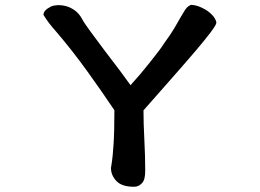

<svg xmlns="http://www.w3.org/2000/svg" viewBox="-20 -687 1040 767"><path d="M743.2 -667.5Q763.2 -667.5 788.1 -655.3Q813 -643.6 829.1 -625.5Q840.8 -612.8 844.2 -598.6Q844.2 -597.7 844.2 -597.2Q844.2 -596.7 844.2 -595.7Q843.3 -586.4 819.8 -555.7Q796.4 -524.9 765.6 -488.8Q714.8 -429.2 661.6 -369.1L553.2 -246.1Q553.2 -193.8 556.6 -129.9Q560.1 -64.5 560.1 -5.9Q560.1 12.7 557.1 25.4Q553.7 38.6 545.9 45.9Q533.2 59.1 515.6 59.1Q466.3 59.1 444.8 35.9Q423.3 12.7 423.3 -15.6V-16.1Q428.2 -44.9 430.2 -67.1Q432.1 -89.4 433.6 -110.4Q437 -158.2 437 -246.6Q388.7 -318.8 329.3 -401.4Q270 -483.9 204.1 -561Q172.4 -596.2 153.8 -627.4V-628.9Q153.8 -646 184.1 -661.1Q193.8 -665.5 210.9 -666.5Q213.9 -666.5 216.3 -666.5Q230 -666.5 246.1 -661.9Q262.2 -657.2 278.8 -645.5Q295.9 -633.3 307.6 -611.8Q315.9 -595.7 341.8 -560.5Q396 -486.8 459 -404.8Q485.4 -369.6 501.5 -346.7Q543.9 -393.6 576.2 -434.6Q621.6 -491.2 634.3 -511.7V-512.2Q661.6 -548.8 677 -575.4Q692.4 -602.1 702.9 -620.4Q713.4 -638.7 718.5 -646.2Q723.6 -653.8 727.1 -657.2Q733.4 -663.6 742.2 -667.5Z"/></svg>

Font: Bakudai
Style: Medium
Weight: 500
Version: Version 1.48